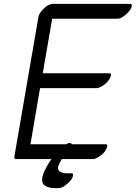

<svg xmlns="http://www.w3.org/2000/svg" viewBox="-20 -778 696 985"><path d="M353.2 129Q350.4 138 339.8 150.5Q329.2 163 312.7 174.5Q296.2 186 284.1 187Q231.9 190 209.8 174Q187.7 158 201.2 117Q226.1 50 288.8 -15Q303.1 -30 319.3 -38.5Q335.6 -47 343.3 -43.5Q351 -40 345.7 -26Q340.5 -12 317.5 11.5Q294.4 35 278.9 75Q273.4 92 288 102.5Q302.6 113 344.8 111Q359.9 110 353.2 129ZM647.3 -758Q657.3 -758 656.4 -748Q655.5 -737 642.6 -721Q629.7 -705 612.7 -693.5Q595.7 -682 584.7 -682H247.7L199.2 -402Q369.2 -402 540.2 -402Q555.2 -402 546.5 -383Q536.3 -358 512.4 -342Q488.5 -326 477.5 -326Q331.5 -326 185.5 -326L136.3 -38Q328.3 -38 521.3 -38Q536.3 -38 527.7 -19Q517.5 6 493.6 22Q469.7 38 458.7 38H65.7Q58.6 39 55.4 35.5Q52.2 32 53.9 24L177.7 -694Q179.7 -705 193.1 -722Q217.7 -751 242.2 -757Q247.3 -758 249.3 -758Q251.3 -758 253.3 -758Z"/></svg>

Font: Kavivanar
Style: Regular
Weight: 400
Designer: Tharique Azeez
Foundry: Tharique Azeez
Version: Version 1.88